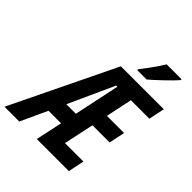

<svg xmlns="http://www.w3.org/2000/svg" viewBox="-315 -1084 1236 1236"><g transform="rotate(45 303.5 -465.5)"><path d="M-64.9 0 280.8 -713.9H671.9L648.9 -605H481L442.9 -424.8H599.1L576.2 -315.9H419.9L376 -109.9H543.9L521 0H229L268.1 -182.1H153.8L69.8 0ZM205.1 -293H292L357.9 -605H347.2ZM372.1 -771 374 -781.2Q394.5 -806.6 413.3 -832Q432.1 -857.4 449 -882.3Q465.8 -907.2 480.5 -931.2H616.2L615.2 -922.9Q604.5 -909.7 583.5 -888.4Q562.5 -867.2 538.3 -844Q514.2 -820.8 492.4 -801Q470.7 -781.2 458 -771Z"/></g></svg>

Font: Open Sans Condensed
Style: Italic
Weight: 400
Width: 3
Italic angle: -12°
Designer: Monotype Design Team
Foundry: Monotype Imaging Inc.
Version: Version 3.000